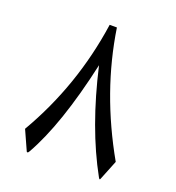

<svg xmlns="http://www.w3.org/2000/svg" viewBox="-129 -808 835 913"><g transform="rotate(20 288.5 -351.5)"><path d="M61.5 -103Q223.6 -381.3 270.5 -705.1H307.1Q354 -396 520.5 -102.5L480.5 -2.9Q479 1.5 477.1 1.5Q474.6 1.5 470.7 -5.9Q355.5 -214.8 288.6 -507.3Q216.3 -181.2 117.7 -8.3Q113.8 -1.5 110.4 -1.5Q108.4 -1.5 106.4 -3.4Z"/></g></svg>

Font: Parastoo FD
Style: FD
Weight: 400
Foundry: Saber Rastikerdar (saber.rastikerdar@gmail.com)
Version: Version 2.0.1